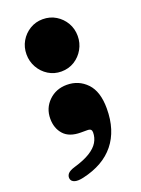

<svg xmlns="http://www.w3.org/2000/svg" viewBox="-138 -574 615 839"><g transform="rotate(-20 170.0 -154.5)"><path d="M170 -268.5Q137 -268.5 110 -285.2Q83 -302 67.2 -330Q51.5 -358 51.5 -390.5Q51.5 -424 67.2 -451.2Q83 -478.5 110 -495Q137 -511.5 170 -511.5Q204 -511.5 231 -495Q258 -478.5 273.8 -451.2Q289.5 -424 289.5 -390.5Q289.5 -358 273.8 -330Q258 -302 231 -285.2Q204 -268.5 170 -268.5ZM158 11Q104.5 11 78.8 -17.8Q53 -46.5 53 -91Q53 -140 86.8 -173Q120.5 -206 171 -206Q226 -206 263.2 -167.2Q300.5 -128.5 300.5 -49.5Q300.5 1.5 287.5 42.8Q274.5 84 249.2 115.2Q224 146.5 186.8 167.8Q149.5 189 101 200Q74.5 206 60 201.5Q45.5 197 42.5 185Q39.5 172 48 161.2Q56.5 150.5 82 143Q128 129.5 155.8 112.2Q183.5 95 196 74Q208.5 53 208.5 28.5Q208.5 20 204 15.5Q199.5 11 188 11Z"/></g></svg>

Font: Fraunces
Style: Regular
Weight: 900
Version: Version 1.000;[b76b70a41]